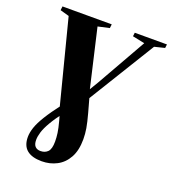

<svg xmlns="http://www.w3.org/2000/svg" viewBox="-164 -864 1050 1178"><g transform="rotate(20 361.0 -275.0)"><path d="M244 193.5Q180 193.5 147 166Q114 138.5 114 82Q114 53.5 125.5 19.2Q137 -15 165.5 -61.5Q194 -108 244 -173L343.5 -276.5L405 -379L588.5 -702.5L509 -719L512 -743H722L719 -719L652.5 -702.5L346.5 -204.5L275 -135.5Q232 -79 208.8 -39Q185.5 1 176.8 30Q168 59 168 81Q168 110.5 180.8 123.8Q193.5 137 216 137Q245 137 263 118.8Q281 100.5 281 52Q281 25.5 277 -3.2Q273 -32 261 -76.5L249 -120L238.5 -144.5L95.5 -701L37 -717.5L40 -743H361.5L358.5 -717.5L284 -701L376.5 -301.5L384.5 -280.5L411.5 -183Q427 -126.5 433 -91Q439 -55.5 439 -20.5Q439 52 412.8 99.5Q386.5 147 342.2 170.2Q298 193.5 244 193.5Z"/></g></svg>

Font: Merriweather 120pt Black
Style: Italic
Weight: 900
Italic angle: -7.8°
Version: Version 2.101